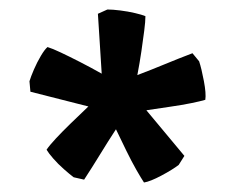

<svg xmlns="http://www.w3.org/2000/svg" viewBox="-20 -748 495 404"><path d="M385 -636 399 -619Q404 -604 409 -577.5Q414 -551 412 -538Q402 -535 382.5 -531Q363 -527 338.5 -523.5Q314 -520 288 -516Q308 -492 328 -468Q348 -444 368 -420L356 -401Q343 -391 319.5 -378.5Q296 -366 283 -364Q277 -373 267 -390.5Q257 -408 246 -430.5Q235 -453 224 -476Q207 -450 190.5 -423Q174 -396 157 -370L135 -375Q127 -381 114.5 -392Q102 -403 92 -414.5Q82 -426 78 -433Q84 -442 97.5 -456.5Q111 -471 129 -488.5Q147 -506 166 -524Q135 -532 105 -539.5Q75 -547 44 -555L42 -577Q45 -587 51.5 -602Q58 -617 66 -630.5Q74 -644 80 -649Q90 -646 108 -637.5Q126 -629 148.5 -617.5Q171 -606 194 -593Q192 -625 190 -656.5Q188 -688 186 -719L206 -728Q217 -728 233 -726Q249 -724 264 -720.5Q279 -717 286 -714Q286 -703 283.5 -683.5Q281 -664 277.5 -640Q274 -616 269 -590Q298 -601 327 -613Q356 -625 385 -636Z"/></svg>

Font: Buenard
Style: Regular
Weight: 400
Version: Version 2.000